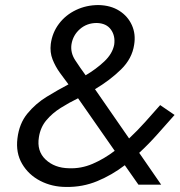

<svg xmlns="http://www.w3.org/2000/svg" viewBox="-20 -731 711 760"><path d="M528 0 474 -77Q423 -38 365 -14Q307 10 242 9Q186 9 139.5 -15Q93 -39 67.5 -82.5Q42 -126 49 -183Q56 -242 88.5 -281.5Q121 -321 165 -348Q209 -375 251 -397Q235 -418 217 -443Q199 -468 188 -496Q177 -524 181 -557Q187 -602 213.5 -637Q240 -672 281 -691.5Q322 -711 370 -711Q418 -710 452 -688.5Q486 -667 502 -631.5Q518 -596 511 -554Q503 -499 459 -456Q415 -413 356 -378L491 -183Q524 -214 555 -248.5Q586 -283 614 -315L671 -276Q638 -239 603.5 -200Q569 -161 531 -126L618 0ZM263 -556Q258 -523 277.5 -493Q297 -463 319 -433Q360 -457 392.5 -487.5Q425 -518 432 -554Q437 -589 419 -614Q401 -639 363 -640Q324 -640 296.5 -616Q269 -592 263 -556ZM253 -65Q301 -63 346.5 -82.5Q392 -102 434 -134L289 -342Q254 -325 220.5 -304Q187 -283 163.5 -255Q140 -227 134 -188Q125 -133 160.5 -99.5Q196 -66 253 -65Z"/></svg>

Font: Jost*
Style: Italic
Weight: 400
Italic angle: -10°
Version: Version 3.7